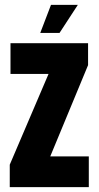

<svg xmlns="http://www.w3.org/2000/svg" viewBox="-20 -767 404 787"><path d="M23 -590H341V-500L186 -126H344V0H20V-92L179 -464H23ZM189 -747H299L224 -632H145Z"/></svg>

Font: Khand
Style: Bold
Weight: 700
Designer: Devanagari: Sanchit Sawaria, Jyotish Sonowal; Latin: Satya Rajpurohit
Foundry: Indian Type Foundry
Version: Version 1.101;PS 1.0;hotconv 1.0.78;makeotf.lib2.5.61930; tt